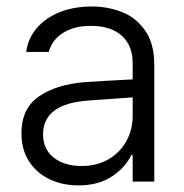

<svg xmlns="http://www.w3.org/2000/svg" viewBox="-20 -558 566 590"><path d="M241.2 -305.7Q275.4 -308.1 317.1 -310.3Q358.9 -312.5 387.7 -314V-364.3Q387.7 -418 354.2 -448.2Q320.8 -478.5 258.8 -478.5Q207.5 -478.5 173.6 -456.8Q139.6 -435.1 129.9 -398.4H60.5Q65.9 -439.9 93 -471.7Q120.1 -503.4 164.1 -520.8Q208 -538.1 262.7 -538.1Q308.6 -538.1 351.8 -522.2Q395 -506.3 424.6 -466.3Q454.1 -426.3 454.1 -358.4V0H387.7V-82H383.8Q365.2 -43 323.7 -15.6Q282.2 11.7 220.7 11.7Q171.9 11.7 132.1 -7.3Q92.3 -26.4 69.1 -62.5Q45.9 -98.6 45.9 -148.4Q45.9 -224.1 98.9 -261.2Q151.9 -298.3 241.2 -305.7ZM230.5 -47.9Q277.8 -47.9 313.5 -68.6Q349.1 -89.4 368.4 -124.5Q387.7 -159.7 387.7 -202.1V-258.8L251 -249Q181.2 -244.1 146.7 -217.8Q112.3 -191.4 112.3 -145.5Q112.3 -99.6 145 -73.7Q177.7 -47.9 230.5 -47.9Z"/></svg>

Font: Pretendard JP Light
Style: Regular
Weight: 300
Designer: Base glyphs from Inter by Rasmus Andersson; Hangeul glyphs from Noto Sans CJK(Source Han Sans) by Jang Soo-young and Kan
Foundry: Kil Hyung-jin
Version: Version 1.309